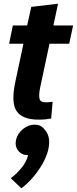

<svg xmlns="http://www.w3.org/2000/svg" viewBox="-20 -637 413 1032"><path d="M263 -90 255 0Q240 3 224.5 4.5Q209 6 186 6Q101 6 69.5 -39.5Q38 -85 63 -200L106 -402H29L49 -500H126L148 -600L292 -617L267 -500H373L352 -402H246L196 -167Q188 -129 192 -108Q196 -87 226 -87Q235 -87 243.5 -88Q252 -89 263 -90ZM131 197Q97 197 78 173Q59 149 66 115Q74 81 103 57Q132 33 166 33Q199 33 218 57Q242 83 244 117Q246 151 233.5 188Q221 225 198 261Q175 297 148 326.5Q121 356 95 375L38 321Q68 299 95.5 265.5Q123 232 131 197Z"/></svg>

Font: Epunda Sans
Style: Bold Italic
Weight: 700
Italic angle: -12.0243°
Designer: Simon Atzbach
Foundry: typofactur
Version: Version 2.204; ttfautohint (v1.8.4.7-5d5b)